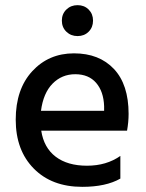

<svg xmlns="http://www.w3.org/2000/svg" viewBox="-20 -720 565 745"><path d="M324 -683Q341 -666 341 -640Q341 -614 324 -597Q307 -580 281 -580Q255 -580 237.5 -597Q220 -614 220 -640Q220 -666 237.5 -683Q255 -700 281 -700Q307 -700 324 -683ZM139 -290H384V-308Q382 -365 353 -398.5Q324 -432 272 -432Q220 -432 184 -395.5Q148 -359 139 -290ZM299 5Q181 5 111 -66Q41 -137 41 -255.5Q41 -374 105 -443.5Q169 -513 267 -513Q365 -513 422 -452.5Q479 -392 479 -278Q479 -247 473 -213H140Q150 -147 196 -112Q242 -77 317.5 -77Q393 -77 447 -115V-27Q391 5 299 5Z"/></svg>

Font: Hind Colombo Medium
Style: Regular
Weight: 500
Designer: Jyotish Sonowal, Aditi Pimprikar
Foundry: Indian Type Foundry
Version: Version 1.000;PS 1.0;hotconv 1.0.86;makeotf.lib2.5.63406; tt